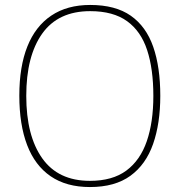

<svg xmlns="http://www.w3.org/2000/svg" viewBox="-20 -745 726 775"><path d="M343 10Q248 10 184.5 -33.5Q121 -77 89.5 -159.5Q58 -242 58 -359Q58 -476 90.5 -557.5Q123 -639 187 -682Q251 -725 344 -725Q446 -725 508 -681.5Q570 -638 598.5 -556Q627 -474 627 -358Q627 -247 598 -164Q569 -81 506.5 -35.5Q444 10 343 10ZM343 -15Q434 -15 490 -56.5Q546 -98 572.5 -175Q599 -252 599 -358Q599 -466 574 -542.5Q549 -619 493 -659.5Q437 -700 344 -700Q215 -700 150.5 -609.5Q86 -519 86 -358Q86 -197 150.5 -106Q215 -15 343 -15Z"/></svg>

Font: Noto Serif Tibetan Thin
Style: Regular
Weight: 250
Version: Version 2.103